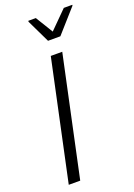

<svg xmlns="http://www.w3.org/2000/svg" viewBox="-169 -973 727 1038"><g transform="rotate(-20 194.5 -454.0)"><path d="M38 0 185 -688H251L104 0ZM199 -770 135 -903 136 -908H179L240 -808L340 -908H389L388 -903L270 -770Z"/></g></svg>

Font: Saira Semi Condensed Light
Style: Italic
Weight: 300
Width: 4
Italic angle: -12°
Designer: Hector Gatti with collaboration of the Omnibus-Type team
Foundry: Omnibus-Type
Version: Version 1.001; ttfautohint (v1.8)